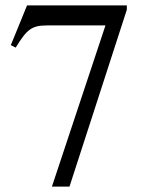

<svg xmlns="http://www.w3.org/2000/svg" viewBox="-20 -682 540 710"><path d="M449 -646V-662H80L20 -515L38 -506C80 -574 97 -588 155 -588H370L172 8H237Z"/></svg>

Font: STIXGeneral
Style: Regular
Weight: 400
Designer: MicroPress Inc., with final additions and corrections provided by Coen Hoffman, Elsevier (retired)
Version: Version 1.1.0